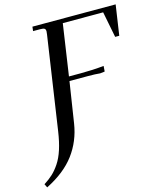

<svg xmlns="http://www.w3.org/2000/svg" viewBox="-205 -796 913 1088"><g transform="rotate(-15 251.5 -251.5)"><path d="M-75.2 178.2Q-45.4 159.2 -23.4 138.9Q-1.5 118.7 19 87.9Q39.6 57.1 54 12.7Q68.4 -31.7 77.1 -90.8L158.2 -637.2Q160.2 -650.9 160.2 -655.8Q160.2 -668.5 153.3 -672.6Q146.5 -676.8 127.9 -676.8H86.9L89.8 -702.1H578.1L551.8 -524.9H527.8L498 -676.8H261.2L216.8 -376H288.1Q355.5 -376 421.9 -382.8L419.9 -355L418.9 -350.1L392.1 -347.2Q365.2 -350.1 321.8 -350.1H212.9L175.8 -110.8Q160.2 -10.7 102.5 66.7Q44.9 144 -64.9 199.2Z"/></g></svg>

Font: Dihjauti
Style: Bold Italic
Weight: 700
Italic angle: -9°
Designer: T. Christopher White
Version: Version 3.0.0